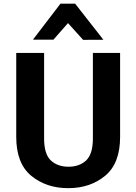

<svg xmlns="http://www.w3.org/2000/svg" viewBox="-20 -995 732 1030"><path d="M67.1 -260.7V-710.9H216.6V-252.7Q216.6 -168.2 252.6 -134.4Q288.6 -100.6 347.4 -100.6Q406.2 -100.6 442.3 -134.5Q478.3 -168.5 478.3 -252.7V-710.9H624.3V-260.7Q624.3 -118.2 543.9 -51.9Q463.6 14.4 346.2 14.4Q228.3 14.4 147.7 -51.9Q67.1 -118.2 67.1 -260.7ZM383.1 -975.3 534.7 -781.7 425.8 -781.2 344.7 -871.1 266.6 -782.2H156.7L304.4 -975.3Z"/></svg>

Font: RobotoFlex
Style: Regular
Weight: 400
Designer: Berlow after Robertson
Foundry: Google
Version: Version 2.136